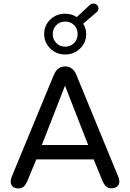

<svg xmlns="http://www.w3.org/2000/svg" viewBox="-20 -1050 730 1078"><path d="M40 -31Q40 -43 46 -58L282 -629Q302 -677 346 -677Q389 -677 409 -629L644 -58Q650 -45 650 -32Q650 -14 638.5 -3.5Q627 7 605 7Q587 7 575.5 -3.5Q564 -14 555 -35L506 -155H184L134 -35Q124 -11 112 -1.5Q100 8 83 8Q63 8 51.5 -2.5Q40 -13 40 -31ZM215 -236H475L345 -569ZM228 -859Q228 -907 262 -940Q296 -973 346 -973Q383 -973 411 -954L483 -1021Q492 -1030 505 -1030Q516 -1030 524.5 -1022Q533 -1014 533 -1003Q533 -991 523 -982L447 -917Q464 -891 464 -859Q464 -811 429.5 -777.5Q395 -744 346 -744Q297 -744 262.5 -777.5Q228 -811 228 -859ZM416 -859Q416 -889 396 -909Q376 -929 346 -929Q316 -929 296 -908.5Q276 -888 276 -859Q276 -829 296 -808.5Q316 -788 346 -788Q376 -788 396 -808.5Q416 -829 416 -859Z"/></svg>

Font: SN Pro
Style: Regular
Weight: 400
Designer: Tobias Whetton
Foundry: Supernotes
Version: Version 1.003